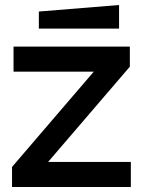

<svg xmlns="http://www.w3.org/2000/svg" viewBox="-20 -746 570 766"><path d="M28 0V-80L354 -460H34V-560H498V-480L172 -100H502V0ZM135 -632V-700L455 -726V-632Z"/></svg>

Font: Tektur Medium
Style: Regular
Weight: 500
Designer: Adam Jagosz
Foundry: Adam Jagosz
Version: Version 1.005;gftools[0.9.30]